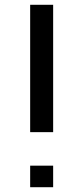

<svg xmlns="http://www.w3.org/2000/svg" viewBox="-20 -780 348 802"><path d="M202 -88H106V2H202ZM202 -760H106V-228H202Z"/></svg>

Font: LXGW Marker Gothic
Style: Regular
Weight: 400
Version: Version 1.001